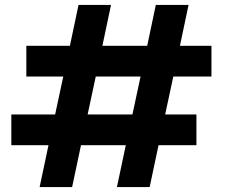

<svg xmlns="http://www.w3.org/2000/svg" viewBox="-20 -760 927 780"><path d="M26 -170H177L141 0H273L309 -170H491L455 0H588L624 -170H778V-295H651L684 -449H839V-574H711L746 -740H613L578 -574H396L431 -740H299L264 -574H87V-449H237L204 -295H26ZM336 -295 369 -449H551L518 -295Z"/></svg>

Font: Poppins SemiBold
Style: Regular
Weight: 600
Designer: Ninad Kale (Devanagari), Jonny Pinhorn (Latin)
Foundry: Indian Type Foundry
Version: 4.004